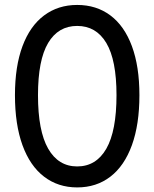

<svg xmlns="http://www.w3.org/2000/svg" viewBox="-20 -762 640 796"><path d="M42 -367.5Q42 -486.5 73.2 -570.5Q104.5 -654.5 162.8 -698Q221 -741.5 300 -741.5Q379.5 -741.5 437.5 -698.2Q495.5 -655 526.8 -570.8Q558 -486.5 558 -367.5Q558 -246 526.8 -160Q495.5 -74 437.5 -29.5Q379.5 15 300 15Q221 15 162.8 -29.5Q104.5 -74 73.2 -160Q42 -246 42 -367.5ZM463 -367.5Q463 -513 420.8 -583.8Q378.5 -654.5 300 -654.5Q221.5 -654.5 179.5 -583.8Q137.5 -513 137.5 -367.5Q137.5 -219 179.8 -145.5Q222 -72 300 -72Q378.5 -72 420.8 -145.5Q463 -219 463 -367.5Z"/></svg>

Font: SplineSansMono30
Style: Regular
Weight: 400
Designer: Eben Sorkin, Mirko Velimirovic
Foundry: Sorkin Type
Version: Version 1.000